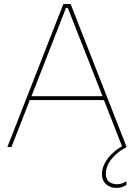

<svg xmlns="http://www.w3.org/2000/svg" viewBox="-20 -720 656 940"><path d="M16 0H36L126 -230H489L579 0H600L326 -700H290ZM134 -249 303 -681H312L482 -249ZM549 200Q566 200 577.5 196Q589 192 599 185V167Q588 175 576 178.5Q564 182 553 182Q530 182 514 170Q498 158 498 129Q498 114 504 97Q510 80 522.5 63Q535 46 554 30Q573 14 600 0L586 -9Q560 5 540 22Q520 39 506.5 57.5Q493 76 486 95Q479 114 479 131Q479 164 499.5 182Q520 200 549 200Z"/></svg>

Font: Fixel Variable
Style: Regular
Weight: 100
Width: 3
Designer: AlfaBravo + MacPaw
Foundry: Kyrylo Tkachov, Marchela Mozhyna, Serhii Makarenko, Maria Weinstein, Zakhar Kryvoshyya
Version: Version 1.211